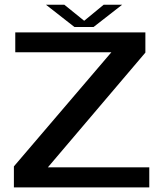

<svg xmlns="http://www.w3.org/2000/svg" viewBox="-20 -816 732 836"><path d="M40.5 0V-91.5L465 -588.5H46.5V-675H613V-587L188.5 -87.5H630V0ZM304 -698.5 180 -795.5H260L346.5 -725.5L431.5 -795.5H512L387.5 -698.5Z"/></svg>

Font: Anybody ExtraExpanded Medium
Style: Regular
Weight: 500
Width: 8
Designer: Tyler Finck
Foundry: Etcetera Type Company
Version: Version 1.010; ttfautohint (v1.8.3) -l 8 -r 50 -G 200 -x 14 